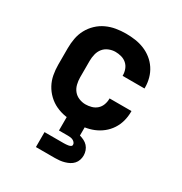

<svg xmlns="http://www.w3.org/2000/svg" viewBox="-174 -655 948 1002"><g transform="rotate(30 300.0 -154.0)"><path d="M297 8Q267 8 237.5 3Q208 -2 181 -14.5Q154 -27 132 -48Q110 -69 96 -95Q82 -121 76.5 -150.5Q71 -180 71 -210V-310Q71 -340 76.5 -369.5Q82 -399 96 -425Q110 -451 132 -472Q154 -493 181 -505.5Q208 -518 237.5 -523Q267 -528 297 -528Q325 -528 353 -524Q381 -520 407 -509.5Q433 -499 455 -481.5Q477 -464 492.5 -440.5Q508 -417 515.5 -389.5Q523 -362 523 -334V-328H391V-331Q391 -349 384.5 -366.5Q378 -384 364.5 -396Q351 -408 333 -413Q315 -418 297 -418Q277 -418 257.5 -410Q238 -402 225.5 -386.5Q213 -371 208 -350.5Q203 -330 203 -310V-210Q203 -190 208 -169.5Q213 -149 225.5 -133.5Q238 -118 257.5 -110Q277 -102 297 -102Q315 -102 333 -107Q351 -112 364.5 -124Q378 -136 384.5 -153.5Q391 -171 391 -189V-192H523V-186Q523 -158 515.5 -130.5Q508 -103 492.5 -79.5Q477 -56 455 -38.5Q433 -21 407 -10.5Q381 0 353 4Q325 8 297 8ZM185 220V130H300Q307 130 313.5 129.5Q320 129 327 128Q334 127 340.5 123.5Q347 120 347 113Q347 105 341.5 99Q336 93 329.5 90Q323 87 315.5 86Q308 85 300 85H246V-102H354V53Q368 57 381 63.5Q394 70 403.5 80.5Q413 91 418 105Q423 119 423 134Q423 148 418.5 161.5Q414 175 404.5 185.5Q395 196 382.5 202.5Q370 209 356 213Q342 217 328 218.5Q314 220 300 220Z"/></g></svg>

Font: Iosevka Extrabold Extended
Style: Regular
Weight: 800
Width: 7
Monospace: yes
Designer: Belleve Invis
Foundry: Belleve Invis
Version: Version 32.5.0; ttfautohint (v1.8.4)